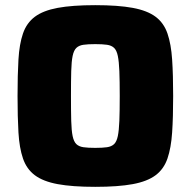

<svg xmlns="http://www.w3.org/2000/svg" viewBox="-20 -716 739 744"><path d="M349 8Q260 8 203.5 -2.5Q147 -13 115 -37Q83 -61 69 -102Q55 -143 51.5 -202.5Q48 -262 48 -344Q48 -426 51.5 -485.5Q55 -545 69 -586Q83 -627 115 -651Q147 -675 203.5 -685.5Q260 -696 349 -696Q438 -696 494.5 -685.5Q551 -675 583 -651Q615 -627 629 -586Q643 -545 647 -485.5Q651 -426 651 -344Q651 -262 647 -202.5Q643 -143 629 -102Q615 -61 583 -37Q551 -13 494.5 -2.5Q438 8 349 8ZM349 -143Q377 -143 394.5 -145.5Q412 -148 422 -157.5Q432 -167 436.5 -188.5Q441 -210 442.5 -247.5Q444 -285 444 -344Q444 -403 442.5 -440.5Q441 -478 436.5 -499.5Q432 -521 422 -530.5Q412 -540 394.5 -542.5Q377 -545 349 -545Q321 -545 303.5 -542.5Q286 -540 276 -530.5Q266 -521 261.5 -499.5Q257 -478 256 -440.5Q255 -403 255 -344Q255 -285 256 -247.5Q257 -210 261.5 -188.5Q266 -167 276 -157.5Q286 -148 303.5 -145.5Q321 -143 349 -143Z"/></svg>

Font: Saira Thin ExtraBold
Style: Regular
Weight: 800
Version: Version 1.101